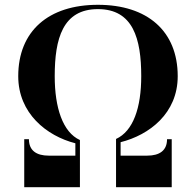

<svg xmlns="http://www.w3.org/2000/svg" viewBox="-20 -780 816 800"><path d="M100.5 -200H81V0H313V-196.5C241.5 -229 208 -331 208 -462.5C208 -619 241.5 -742 388 -742C534.5 -742 568.5 -619 568.5 -462.5C568.5 -331 535 -233.5 463.5 -201V0H695.5V-200H676C676 -153 645 -131.5 593.5 -131.5H482.5V-187.5C602 -217.5 720.5 -307.5 720.5 -462.5C720.5 -650.5 594 -760 388 -760C182 -760 56 -650.5 56 -462.5C56 -307.5 174.5 -213.5 294 -183V-131.5H183C131.5 -131.5 100.5 -153 100.5 -200Z"/></svg>

Font: Bodoni* 11pt
Style: Bold
Weight: 700
Version: Version 2.3